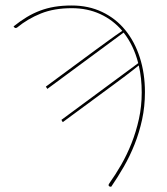

<svg xmlns="http://www.w3.org/2000/svg" viewBox="-20 -516 623 716"><path d="M151 -193 337.5 -330.5Q362.5 -348.5 387 -366.5Q411.5 -384.5 436 -401Q401.5 -441.5 353.8 -463.5Q306 -485.5 247.5 -485.5Q182 -485.5 132.8 -465.8Q83.5 -446 44 -413.5Q37 -409 33 -414.5L30.5 -417.5Q55.5 -437.5 79.5 -452Q103.5 -466.5 129.2 -476.2Q155 -486 184 -490.8Q213 -495.5 247.5 -495.5Q310.5 -495.5 361.2 -471.2Q412 -447 447.2 -403.8Q482.5 -360.5 501.5 -301.2Q520.5 -242 520.5 -172.5Q520.5 -119 510 -70.5Q499.5 -22 482 22Q464.5 66 441.8 105.5Q419 145 395 180H390Q387.5 179.5 385.5 176.5Q383.5 173.5 387.5 168Q410 136.5 431.8 98.8Q453.5 61 470.5 18.2Q487.5 -24.5 498 -72Q508.5 -119.5 508.5 -171Q508.5 -198 505.8 -223.2Q503 -248.5 497.5 -272Q473 -252 448.8 -233.8Q424.5 -215.5 400 -197.5L214 -60.5L209 -69L495.5 -280.5Q478.5 -347 441 -394.5L156.5 -184.5Z"/></svg>

Font: Lato 2
Style: Regular
Weight: 100
Designer: Lukasz Dziedzic with Adam Twardoch and Botio Nikoltchev
Foundry: tyPoland Lukasz Dziedzic
Version: Version 2.015; 2015-08-06; http://www.latofonts.com/